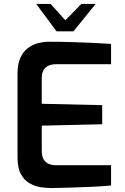

<svg xmlns="http://www.w3.org/2000/svg" viewBox="-20 -950 634 975"><path d="M240 5Q216 5 186.5 0.5Q157 -4 130 -19.5Q103 -35 86 -66Q69 -97 69 -151V-577Q69 -624 83 -655.5Q97 -687 120.5 -705Q144 -723 172.5 -730.5Q201 -738 229 -738Q299 -738 355 -736Q411 -734 457.5 -732Q504 -730 544 -727V-624H265Q231 -624 211.5 -607Q192 -590 192 -554V-423L499 -416V-319L192 -312V-185Q192 -155 202.5 -139Q213 -123 229.5 -117Q246 -111 264 -111H544V-8Q500 -4 448 -1.5Q396 1 342.5 2.5Q289 4 240 5ZM267 -791 164 -930H237L312 -847L393 -930H466L353 -791Z"/></svg>

Font: Exo Thin SemiBold
Style: Regular
Weight: 600
Version: Version 2.000